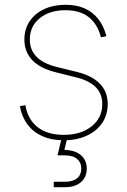

<svg xmlns="http://www.w3.org/2000/svg" viewBox="-20 -568 525 792"><path d="M242.7 10.7Q192.9 10.7 155 -6.1Q117.2 -22.9 93.8 -54.2Q70.3 -85.4 62 -129.9L84.5 -134.3Q94.7 -75.2 135.3 -43.5Q175.8 -11.7 242.7 -11.7Q314 -11.7 357.9 -46.9Q401.9 -82 401.9 -138.7Q401.9 -181.2 375 -208.3Q348.1 -235.4 295.4 -248.5L209.5 -270Q146 -285.6 113.3 -319.8Q80.6 -354 80.6 -404.8Q80.6 -447.8 102.1 -480Q123.5 -512.2 162.1 -530.3Q200.7 -548.3 250.5 -548.3Q294.4 -548.3 327.9 -533.9Q361.3 -519.5 384.5 -490.7Q407.7 -461.9 418.9 -418.9L396.5 -414.1Q381.8 -469.7 345.5 -497.8Q309.1 -525.9 250.5 -525.9Q184.6 -525.9 143.8 -492.7Q103 -459.5 103 -404.8Q103 -362.3 130.6 -334Q158.2 -305.7 213.4 -292L300.3 -270.5Q360.4 -255.4 392.3 -222.4Q424.3 -189.5 424.3 -138.7Q424.3 -94.2 401.4 -60.5Q378.4 -26.9 337.4 -8.1Q296.4 10.7 242.7 10.7ZM201.7 204.1V181.6H249.5Q280.8 181.6 298.1 167.2Q315.4 152.8 315.4 127.4Q315.4 102.5 298.1 87.6Q280.8 72.8 246.1 72.8H217.3L236.8 -9.3H257.8V0L245.6 50.3Q289.1 51.3 313.5 71.8Q337.9 92.3 337.9 127.4Q337.9 162.6 314 183.3Q290 204.1 249.5 204.1Z"/></svg>

Font: Inter 17pt Thin
Style: Regular
Weight: 250
Version: Version 4.001;git-66647c0bb